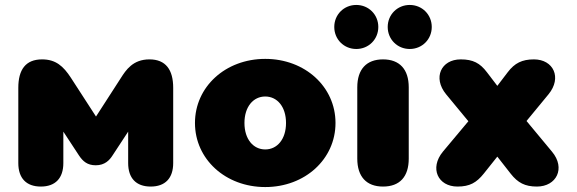

<svg xmlns="http://www.w3.org/2000/svg" viewBox="-20 -744 2333 776"><path d="M145 10C204 10 236 -24 236 -85V-212L299 -116C315 -92 333 -76 367 -76C404 -76 423 -97 435 -116L498 -212V-85C498 -24 530 10 589 10C648 10 680 -24 680 -85V-389C680 -462 650 -504 584 -504C517 -504 489 -461 468 -428L368 -273L267 -429C236 -477 205 -504 150 -504C84 -504 54 -463 54 -389V-85C54 -24 86 10 145 10Z M1052 12C1213 12 1336 -101 1336 -247C1336 -393 1213 -506 1052 -506C891 -506 768 -393 768 -247C768 -101 891 12 1052 12ZM1052 -140C1004 -140 968 -181 968 -247C968 -313 1004 -354 1052 -354C1100 -354 1136 -313 1136 -247C1136 -181 1100 -140 1052 -140Z M1528 10C1596 10 1632 -30 1632 -103V-391C1632 -464 1595 -504 1528 -504C1461 -504 1424 -464 1424 -391V-103C1424 -30 1461 10 1528 10ZM1420 -546C1470 -546 1509 -585 1509 -635C1509 -685 1470 -724 1420 -724C1370 -724 1331 -685 1331 -635C1331 -585 1370 -546 1420 -546ZM1636 -546C1686 -546 1725 -585 1725 -635C1725 -685 1686 -724 1636 -724C1586 -724 1547 -685 1547 -635C1547 -585 1586 -546 1636 -546Z M1829 10C1879 10 1906 -6 1935 -42L1990 -111L2044 -42C2073 -5 2102 10 2150 10C2229 10 2267 -64 2211 -131L2108 -255L2197 -363C2252 -430 2217 -504 2138 -504C2090 -504 2060 -489 2032 -452L1990 -397L1948 -452C1920 -489 1892 -504 1842 -504C1763 -504 1728 -430 1783 -363L1873 -254L1770 -131C1715 -64 1750 10 1829 10Z"/></svg>

Font: SN Pro Black
Style: Regular
Weight: 900
Designer: Tobias Whetton
Foundry: Supernotes
Version: Version 1.001;Glyphs 3.2 (3249)